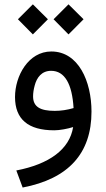

<svg xmlns="http://www.w3.org/2000/svg" viewBox="-20 -591 484 873"><path d="M223.6 -503.4 291.5 -434.6 359.9 -503.4 291.5 -571.3ZM61.5 -503.4 129.4 -434.6 197.8 -503.4 129.4 -571.3ZM396 -83.5C396 -221.2 336.9 -356.9 213.4 -356.9C108.9 -356.9 48.3 -245.6 48.3 -149.9C48.3 -48.8 107.9 1.5 226.6 1.5C251.5 1.5 287.6 -5.4 312.5 -13.2C296.4 87.9 204.1 155.3 54.2 184.1L83 261.7C291.5 221.7 396 106.4 396 -83.5ZM229 -86.9C162.6 -86.9 130.4 -105.5 130.4 -152.8C130.4 -167.5 132.8 -184.1 137.7 -202.1C147 -238.3 169.4 -269 212.4 -269C274.4 -269 308.1 -209 314.5 -99.6C286.1 -91.3 257.8 -86.9 229 -86.9Z"/></svg>

Font: Vazirmatn
Style: Regular
Weight: 400
Designer: Saber Rastikerdar
Foundry: Saber Rastikerdar
Version: Version 33.003